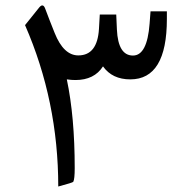

<svg xmlns="http://www.w3.org/2000/svg" viewBox="-20 -681 672 700"><path d="M223.6 -391.6Q252.4 -254.9 252.4 -68.4Q252.4 -27.8 247.1 -18.1Q245.1 -15.1 192.4 -1Q192.4 -312.5 71.3 -589.4L123 -653.8Q137.2 -670.9 145 -648.9Q159.7 -609.4 179.2 -561Q211.9 -479 265.6 -479Q335 -479 340.8 -575.7L343.8 -627.9H403.8L406.2 -573.2Q410.6 -478.5 464.8 -478.5Q516.6 -478.5 525.4 -594.7L528.8 -639.6H588.4V-611.8Q588.4 -391.6 455.1 -391.6Q389.2 -391.6 355.5 -439Q323.7 -389.2 254.9 -389.2Q240.7 -389.2 223.6 -391.6Z"/></svg>

Font: Sahel FD
Style: FD
Weight: 400
Foundry: Saber Rastikerdar (saber.rastikerdar@gmail.com)
Version: Version 3.3.1